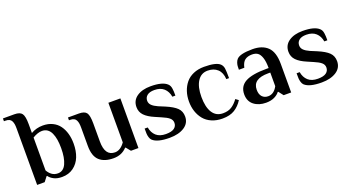

<svg xmlns="http://www.w3.org/2000/svg" viewBox="-69 -1180 3106 1709"><g transform="rotate(-20 1484.5 -325.0)"><path d="M298.8 9.8Q253.4 9.8 222.7 -6.1Q191.9 -22 175.8 -44.9H170.9L136.2 0H64.9V-534.2Q64.9 -559.1 62.3 -575.4Q59.6 -591.8 52.5 -606Q45.4 -620.1 31.2 -627Q17.1 -633.8 -4.9 -633.8H-19V-660.2H88.9Q141.6 -660.2 160.4 -634.5Q179.2 -608.9 179.2 -534.2V-450.2Q230 -480 292 -480Q342.8 -480 382.3 -460.9Q421.9 -441.9 446.5 -408.2Q471.2 -374.5 483.6 -330.6Q496.1 -286.6 496.1 -234.9Q496.1 -165.5 474.6 -111.1Q453.1 -56.6 407.7 -23.4Q362.3 9.8 298.8 9.8ZM274.9 -33.2Q327.1 -33.2 352.5 -88.1Q377.9 -143.1 377.9 -234.9Q377.9 -279.8 372.1 -315.4Q366.2 -351.1 353.5 -378.9Q340.8 -406.7 319.3 -421.9Q297.9 -437 268.1 -437Q229 -437 179.2 -407.2V-96.2Q193.8 -68.8 217.8 -51Q241.7 -33.2 274.9 -33.2Z M786.6 9.8Q700.2 9.8 653.8 -32.7Q607.4 -75.2 607.4 -171.9V-344.2Q607.4 -369.1 604.7 -385.5Q602.1 -401.9 595 -416Q587.9 -430.2 573.7 -437Q559.6 -443.8 537.6 -443.8H527.8V-470.2H631.8Q684.6 -470.2 703.1 -444.6Q721.7 -418.9 721.7 -344.2V-171.9Q721.7 -35.2 816.4 -35.2Q868.7 -35.2 910.6 -95.2V-470.2H1024.4V0H953.6L918.5 -43H913.6Q864.7 9.8 786.6 9.8Z M1318.4 9.8Q1203.1 9.8 1159.2 -30.8Q1147.9 -41.5 1142.3 -60.5Q1136.7 -79.6 1136 -95.5Q1135.3 -111.3 1135.3 -144H1164.6Q1173.3 -92.8 1206.3 -63Q1239.3 -33.2 1298.3 -33.2Q1352.1 -33.2 1377.2 -51.8Q1402.3 -70.3 1402.3 -102.1Q1402.3 -129.4 1380.4 -148.2Q1358.4 -167 1312.5 -186L1257.3 -210Q1194.8 -236.3 1163.6 -268.8Q1132.3 -301.3 1132.3 -348.1Q1132.3 -410.6 1182.1 -445.3Q1231.9 -480 1312.5 -480Q1425.8 -480 1468.3 -439Q1477.1 -430.7 1482.4 -419.7Q1487.8 -408.7 1490 -391.8Q1492.2 -375 1492.7 -362.8Q1493.2 -350.6 1493.2 -326.2H1464.4Q1455.6 -377.4 1422.9 -407.2Q1390.1 -437 1332.5 -437Q1287.6 -437 1264.4 -418.2Q1241.2 -399.4 1241.2 -368.2Q1241.2 -343.3 1260 -324.7Q1278.8 -306.2 1315.4 -290L1375.5 -265.1Q1447.3 -234.9 1479.2 -203.4Q1511.2 -171.9 1511.2 -122.1Q1511.2 -59.6 1457.8 -24.9Q1404.3 9.8 1318.4 9.8Z M1819.3 9.8Q1762.7 9.8 1718 -9.5Q1673.3 -28.8 1645.5 -62.5Q1617.7 -96.2 1603 -140.1Q1588.4 -184.1 1588.4 -234.9Q1588.4 -285.6 1603 -329.6Q1617.7 -373.5 1645.5 -407.5Q1673.3 -441.4 1718 -460.7Q1762.7 -480 1819.3 -480Q1935.1 -480 1970.2 -444.8Q1987.3 -427.7 1991.2 -401.4Q1995.1 -375 1995.1 -309.1H1969.2Q1965.8 -371.6 1930.7 -404.3Q1895.5 -437 1837.4 -437Q1775.4 -437 1741 -383.5Q1706.5 -330.1 1706.5 -234.9Q1706.5 -138.7 1740.2 -85.9Q1773.9 -33.2 1839.4 -33.2Q1888.2 -33.2 1921.1 -54Q1954.1 -74.7 1983.4 -115.2L2010.3 -95.2Q1979.5 -45.9 1934.6 -18.1Q1889.6 9.8 1819.3 9.8Z M2231.9 9.8Q2162.6 9.8 2117.4 -25.6Q2072.3 -61 2072.3 -127Q2072.3 -202.6 2135.7 -237.8Q2199.2 -272.9 2335.9 -272.9H2356.9Q2356.9 -335 2344.2 -372.1Q2331.5 -409.2 2310.8 -423.1Q2290 -437 2258.3 -437Q2216.8 -437 2190.9 -418Q2165 -398.9 2154.3 -349.1H2103Q2103 -371.1 2104 -384.5Q2105 -397.9 2110.8 -415.3Q2116.7 -432.6 2127.9 -444.8Q2160.6 -480 2277.8 -480Q2370.1 -480 2420.7 -431.2Q2471.2 -382.3 2471.2 -270V0H2399.9L2365.2 -44.9H2359.9Q2343.8 -22 2310.8 -6.1Q2277.8 9.8 2231.9 9.8ZM2268.1 -38.1Q2323.7 -38.1 2356.9 -101.1V-230H2335.9Q2190.9 -230 2190.9 -127Q2190.9 -83.5 2212.2 -60.8Q2233.4 -38.1 2268.1 -38.1Z M2757.8 9.8Q2642.6 9.8 2598.6 -30.8Q2587.4 -41.5 2581.8 -60.5Q2576.2 -79.6 2575.4 -95.5Q2574.7 -111.3 2574.7 -144H2604Q2612.8 -92.8 2645.8 -63Q2678.7 -33.2 2737.8 -33.2Q2791.5 -33.2 2816.7 -51.8Q2841.8 -70.3 2841.8 -102.1Q2841.8 -129.4 2819.8 -148.2Q2797.9 -167 2752 -186L2696.8 -210Q2634.3 -236.3 2603 -268.8Q2571.8 -301.3 2571.8 -348.1Q2571.8 -410.6 2621.6 -445.3Q2671.4 -480 2752 -480Q2865.2 -480 2907.7 -439Q2916.5 -430.7 2921.9 -419.7Q2927.2 -408.7 2929.4 -391.8Q2931.6 -375 2932.1 -362.8Q2932.6 -350.6 2932.6 -326.2H2903.8Q2895 -377.4 2862.3 -407.2Q2829.6 -437 2772 -437Q2727.1 -437 2703.9 -418.2Q2680.7 -399.4 2680.7 -368.2Q2680.7 -343.3 2699.5 -324.7Q2718.3 -306.2 2754.9 -290L2814.9 -265.1Q2886.7 -234.9 2918.7 -203.4Q2950.7 -171.9 2950.7 -122.1Q2950.7 -59.6 2897.2 -24.9Q2843.8 9.8 2757.8 9.8Z"/></g></svg>

Font: El Messiri SemiBold
Style: Regular
Weight: 600
Designer: Mohamed Gaber
Foundry: Kief Type Foundry
Version: Version 2.007;PS 002.007;hotconv 1.0.88;makeotf.lib2.5.64775